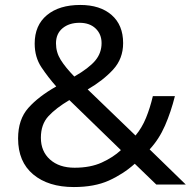

<svg xmlns="http://www.w3.org/2000/svg" viewBox="-20 -745 772 775"><path d="M304 -725Q384 -725 430.5 -684.5Q477 -644 477 -571Q477 -508 436.5 -464Q396 -420 334 -384L527 -198Q553 -229 569.5 -269.5Q586 -310 597 -357H686Q670 -293 646 -238Q622 -183 584 -142L730 0H611L524 -84Q477 -42 419 -16Q361 10 278 10Q175 10 114 -41Q53 -92 53 -186Q53 -263 94.5 -309.5Q136 -356 207 -396Q175 -432 147.5 -473Q120 -514 120 -569Q120 -643 169.5 -684Q219 -725 304 -725ZM301 -653Q259 -653 232.5 -631Q206 -609 206 -570Q206 -534 225 -503.5Q244 -473 280 -436Q339 -470 364.5 -500.5Q390 -531 390 -571Q390 -607 366 -630Q342 -653 301 -653ZM260 -341Q206 -309 175.5 -276Q145 -243 145 -189Q145 -134 182 -101Q219 -68 281 -68Q345 -68 391 -89Q437 -110 468 -139Z"/></svg>

Font: Noto Sans Old Turkic
Style: Regular
Weight: 400
Designer: Monotype Design Team
Foundry: Monotype Imaging Inc.
Version: Version 2.003; ttfautohint (v1.8.4.7-5d5b)